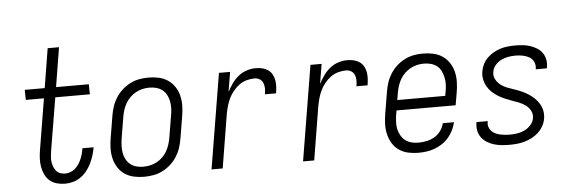

<svg xmlns="http://www.w3.org/2000/svg" viewBox="-48 -886 3097 1045"><g transform="rotate(-5 1500.0 -363.5)"><path d="M270 8Q247 8 225 2Q203 -4 186.5 -18Q170 -32 160.5 -52Q151 -72 147 -94Q143 -116 144 -139.5Q145 -163 149 -186L195 -465H96L95 -520H204L239 -735H301L266 -520H445L446 -465H257L209 -177Q207 -162 205.5 -147.5Q204 -133 205.5 -119Q207 -105 212 -91.5Q217 -78 225.5 -67.5Q234 -57 247 -52Q260 -47 274 -47Q288 -47 302.5 -52Q317 -57 328.5 -67Q340 -77 348.5 -89.5Q357 -102 363 -115.5Q369 -129 373 -143Q377 -157 379 -171L380 -176H441L440 -169Q436 -148 429 -127Q422 -106 412 -86Q402 -66 387.5 -48Q373 -30 354 -17Q335 -4 313 2Q291 8 270 8Z M701 8Q673 8 645.5 2Q618 -4 596 -19Q574 -34 559.5 -56.5Q545 -79 538.5 -105.5Q532 -132 532.5 -160.5Q533 -189 538 -218L558 -338Q562 -363 570 -387.5Q578 -412 592.5 -435Q607 -458 627.5 -476.5Q648 -495 672 -507Q696 -519 721.5 -523.5Q747 -528 772 -528Q800 -528 827.5 -522Q855 -516 877 -501Q899 -486 914 -463.5Q929 -441 935.5 -414.5Q942 -388 941.5 -359.5Q941 -331 936 -302L916 -182Q912 -157 904 -132.5Q896 -108 881.5 -85Q867 -62 846.5 -43.5Q826 -25 802 -13Q778 -1 752 3.5Q726 8 701 8ZM701 -47Q720 -47 739 -51Q758 -55 775.5 -64.5Q793 -74 807.5 -88Q822 -102 831.5 -119Q841 -136 847 -154.5Q853 -173 856 -191L876 -311Q880 -331 880.5 -350.5Q881 -370 877.5 -388.5Q874 -407 865.5 -423.5Q857 -440 842.5 -451.5Q828 -463 809.5 -468Q791 -473 772 -473Q753 -473 734.5 -469Q716 -465 698.5 -455.5Q681 -446 666.5 -432Q652 -418 642 -401Q632 -384 626 -365.5Q620 -347 617 -329L597 -209Q594 -189 593.5 -169.5Q593 -150 596 -131.5Q599 -113 608 -96.5Q617 -80 631 -68.5Q645 -57 663.5 -52Q682 -47 701 -47Z M1070 0 1156 -520H1217L1199 -412Q1211 -435 1226.5 -457Q1242 -479 1262.5 -495.5Q1283 -512 1308 -520Q1333 -528 1357 -528Q1376 -528 1393 -524Q1410 -520 1424 -510.5Q1438 -501 1446.5 -486Q1455 -471 1458 -454Q1461 -437 1460 -419Q1459 -401 1456 -382H1395Q1398 -398 1398 -414Q1398 -430 1392.5 -443.5Q1387 -457 1374.5 -465Q1362 -473 1346 -473Q1325 -473 1303 -467Q1281 -461 1262.5 -447.5Q1244 -434 1229 -415.5Q1214 -397 1204.5 -377Q1195 -357 1189 -336Q1183 -315 1179 -293L1131 0Z M1570 0 1656 -520H1717L1699 -412Q1711 -435 1726.5 -457Q1742 -479 1762.5 -495.5Q1783 -512 1808 -520Q1833 -528 1857 -528Q1876 -528 1893 -524Q1910 -520 1924 -510.5Q1938 -501 1946.5 -486Q1955 -471 1958 -454Q1961 -437 1960 -419Q1959 -401 1956 -382H1895Q1898 -398 1898 -414Q1898 -430 1892.5 -443.5Q1887 -457 1874.5 -465Q1862 -473 1846 -473Q1825 -473 1803 -467Q1781 -461 1762.5 -447.5Q1744 -434 1729 -415.5Q1714 -397 1704.5 -377Q1695 -357 1689 -336Q1683 -315 1679 -293L1631 0Z M2200 8Q2171 8 2144 2Q2117 -4 2095 -19Q2073 -34 2059 -56.5Q2045 -79 2038.5 -105.5Q2032 -132 2032.5 -160.5Q2033 -189 2038 -218L2058 -338Q2062 -363 2070 -387.5Q2078 -412 2092.5 -435Q2107 -458 2127.5 -476.5Q2148 -495 2172 -507Q2196 -519 2221 -523.5Q2246 -528 2271 -528Q2300 -528 2327.5 -522Q2355 -516 2377 -501Q2399 -486 2414 -463.5Q2429 -441 2435.5 -414.5Q2442 -388 2441.5 -359.5Q2441 -331 2436 -302L2424 -232H2101L2097 -209Q2094 -189 2093 -169Q2092 -149 2096 -130.5Q2100 -112 2109.5 -95.5Q2119 -79 2133 -68Q2147 -57 2165.5 -52Q2184 -47 2204 -47Q2226 -47 2249 -51.5Q2272 -56 2292.5 -68Q2313 -80 2327 -99.5Q2341 -119 2346 -141H2407Q2402 -119 2391.5 -97.5Q2381 -76 2365.5 -58Q2350 -40 2330 -27Q2310 -14 2288.5 -6Q2267 2 2244.5 5Q2222 8 2200 8ZM2372 -288 2376 -311Q2380 -331 2380.5 -350.5Q2381 -370 2377 -388.5Q2373 -407 2365 -423.5Q2357 -440 2342.5 -451.5Q2328 -463 2309.5 -468Q2291 -473 2271 -473Q2253 -473 2234.5 -469Q2216 -465 2198.5 -455.5Q2181 -446 2166.5 -432Q2152 -418 2142 -401Q2132 -384 2126 -365.5Q2120 -347 2117 -329L2110 -288Z M2698 8Q2676 8 2655 6Q2634 4 2614 -2Q2594 -8 2576.5 -18.5Q2559 -29 2546.5 -45Q2534 -61 2529.5 -81.5Q2525 -102 2528 -124L2529 -131H2590V-127Q2587 -113 2591 -100Q2595 -87 2603.5 -77.5Q2612 -68 2624 -62Q2636 -56 2649 -53Q2662 -50 2675.5 -48.5Q2689 -47 2702 -47Q2723 -47 2743.5 -50Q2764 -53 2783.5 -62Q2803 -71 2818.5 -88Q2834 -105 2837 -125Q2841 -147 2831 -166Q2821 -185 2804.5 -197Q2788 -209 2769 -216.5Q2750 -224 2730 -231Q2710 -238 2691.5 -246Q2673 -254 2655.5 -265Q2638 -276 2623.5 -290Q2609 -304 2599 -322Q2589 -340 2585 -361Q2581 -382 2585 -404Q2588 -423 2597.5 -442Q2607 -461 2622.5 -476Q2638 -491 2656.5 -501.5Q2675 -512 2695 -518Q2715 -524 2735 -526Q2755 -528 2775 -528Q2796 -528 2816.5 -526Q2837 -524 2856.5 -517.5Q2876 -511 2893 -500.5Q2910 -490 2921.5 -474Q2933 -458 2937 -437.5Q2941 -417 2937 -396L2936 -389H2875L2876 -393Q2879 -413 2870.5 -430.5Q2862 -448 2845.5 -457Q2829 -466 2810 -469.5Q2791 -473 2771 -473Q2751 -473 2731.5 -469.5Q2712 -466 2693.5 -457Q2675 -448 2661 -431.5Q2647 -415 2644 -395Q2640 -373 2650 -354.5Q2660 -336 2676 -323.5Q2692 -311 2712 -303.5Q2732 -296 2751.5 -289.5Q2771 -283 2790 -274.5Q2809 -266 2826 -255Q2843 -244 2857.5 -230Q2872 -216 2882.5 -198.5Q2893 -181 2897 -160Q2901 -139 2897 -117Q2894 -97 2883 -77.5Q2872 -58 2856 -43Q2840 -28 2820.5 -18Q2801 -8 2780.5 -2Q2760 4 2739 6Q2718 8 2698 8Z"/></g></svg>

Font: Iosevka Light Oblique
Style: Regular
Weight: 300
Italic angle: -9°
Monospace: yes
Designer: Belleve Invis
Foundry: Belleve Invis
Version: Version 32.5.0; ttfautohint (v1.8.4)